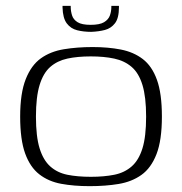

<svg xmlns="http://www.w3.org/2000/svg" viewBox="-20 -630 623 657"><path d="M287 7Q233 7 189.5 -1Q146 -9 114.5 -33.5Q83 -58 66 -105Q49 -152 49 -231Q49 -311 68 -359Q87 -407 120 -430.5Q153 -454 198.5 -461.5Q244 -469 297 -469Q350 -469 393.5 -460.5Q437 -452 468.5 -428Q500 -404 517 -357Q534 -310 534 -231Q534 -150 515.5 -102.5Q497 -55 464 -31.5Q431 -8 386 -0.5Q341 7 287 7ZM291 -25Q336 -25 371 -32Q406 -39 430.5 -60.5Q455 -82 467.5 -122.5Q480 -163 480 -231Q480 -298 467.5 -339Q455 -380 430.5 -401Q406 -422 371 -429.5Q336 -437 291 -437Q245 -437 210.5 -429.5Q176 -422 152 -401Q128 -380 115.5 -339Q103 -298 103 -231Q103 -163 115.5 -122.5Q128 -82 152 -60.5Q176 -39 210.5 -32Q245 -25 291 -25ZM292 -521Q266 -521 244 -526.5Q222 -532 208.5 -550Q195 -568 194 -604V-610H222V-606Q222 -592 226.5 -577.5Q231 -563 245.5 -554Q260 -545 290 -545Q321 -545 336 -554Q351 -563 356 -577Q361 -591 361 -606V-610H387V-605Q387 -568 373.5 -550.5Q360 -533 339 -527.5Q318 -522 292 -521Z"/></svg>

Font: Genos Thin Light
Style: Regular
Weight: 300
Version: Version 1.010